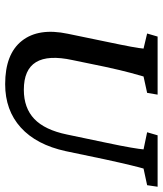

<svg xmlns="http://www.w3.org/2000/svg" viewBox="36 -648 622 733"><g transform="rotate(90 346.5 -282.0)"><path d="M120.1 -573.2H341.8L335 -533.2L272.5 -519.5Q268.6 -506.8 258.8 -470.7Q249 -434.6 235.4 -372.1L210 -249Q189.5 -155.3 217.8 -108.9Q246.1 -62.5 323.2 -62.5Q392.6 -62.5 434.6 -102.5Q476.6 -142.6 494.1 -227.5L524.4 -372.1Q538.1 -436.5 543.9 -471.2Q549.8 -505.9 550.8 -519.5L485.4 -533.2L497.1 -573.2H693.4L687.5 -533.2L624 -519.5Q620.1 -506.8 611.3 -470.7Q602.5 -434.6 588.9 -372.1L557.6 -222.7Q533.2 -110.4 467.3 -50.8Q401.4 8.8 301.8 8.8Q186.5 8.8 136.2 -55.2Q85.9 -119.1 109.4 -230.5L138.7 -372.1Q152.3 -436.5 158.7 -471.2Q165 -505.9 166 -519.5L108.4 -533.2Z"/></g></svg>

Font: Crimson Pro Medium
Style: Italic
Weight: 500
Italic angle: -12°
Designer: Jacques Le Bailly
Foundry: Baron von Fonthausen
Version: Version 1.003